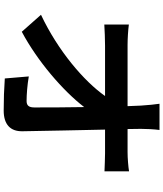

<svg xmlns="http://www.w3.org/2000/svg" viewBox="58 -899 884 1040"><g transform="rotate(90 500.0 -379.0)"><path d="M684 -801H542C546 -775 549 -743 552 -700C553 -678 554 -654 555 -628H224C190 -628 142 -631 113 -635V-502C148 -504 191 -506 227 -506H500C420 -392 255 -251 60 -159L152 -55C310 -139 472 -278 560 -393C562 -290 562 -190 562 -123C562 -94 552 -81 527 -81C493 -81 439 -85 394 -93L405 37C462 41 518 43 579 43C655 43 692 6 691 -58C689 -193 685 -360 682 -506H811C838 -506 876 -504 908 -503V-636C884 -632 837 -628 804 -628H679C679 -654 678 -678 678 -700C678 -731 680 -770 684 -801Z"/></g></svg>

Font: DAIFUKU Sans JP
Style: Bold
Weight: 700
Designer: Original font ‘Source Han Sans JP’ : Ryoko NISHIZUKA  (kana, bopomofo & ideographs); Paul D. Hunt (Latin, Greek & Cyrill
Foundry: Daifuku
Version: Version 1.001